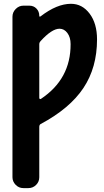

<svg xmlns="http://www.w3.org/2000/svg" viewBox="-20 -760 540 1000"><path d="M193.4 -245.1Q348.6 -348.6 347.7 -530.3Q347.7 -565.4 331.1 -587.9Q314.5 -610.4 290 -610.4Q250 -610.4 191.4 -545.9Q185.5 -540 184.6 -532.2V-249Q184.6 -246.1 188 -244.6Q191.4 -243.2 193.4 -245.1ZM349.6 -740.2Q408.2 -740.2 446.8 -689Q485.4 -637.7 485.4 -554.7Q485.4 -408.2 414.6 -301.8Q343.8 -195.3 192.4 -114.3Q185.5 -111.3 184.6 -100.6V163.1Q184.6 186.5 168 203.1Q151.4 219.7 127.9 219.7H101.6Q78.1 219.7 61.5 202.6Q44.9 185.5 44.9 163.1V-672.9Q44.9 -696.3 62 -713.4Q79.1 -730.5 101.6 -730.5H132.8Q155.3 -730.5 169.9 -715.3Q184.6 -700.2 184.6 -677.7Q184.6 -670.9 191.4 -674.8Q276.4 -740.2 349.6 -740.2Z"/></svg>

Font: Rounded Mgen+ 1mn bold
Style: Bold
Weight: 700
Designer: [Source Han Sans]
Ryoko NISHIZUKA  (kana & ideographs); Paul D. Hunt (Latin, Greek & Cyrillic); Wenlong ZHANG  (bopomofo
Version: Version 1.059.20150602